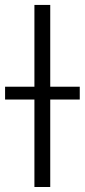

<svg xmlns="http://www.w3.org/2000/svg" viewBox="-54 -747 338 767"><path d="M146.7 -727.3V0H83.5V-727.3ZM-33.7 -349.4V-400.6H264.6V-349.4Z"/></svg>

Font: Inter UI Light
Style: Regular
Weight: 300
Designer: Rasmus Andersson
Foundry: rsms
Version: 3.2;8d6f07862